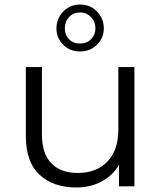

<svg xmlns="http://www.w3.org/2000/svg" viewBox="-20 -822 713 847"><path d="M316 5Q215 5 154.5 -51Q94 -107 94 -221V-526H165V-228Q165 -144 206.5 -101.5Q248 -59 323 -59Q406 -59 454 -109.5Q502 -160 502 -250V-526H573V0H505V-95Q478 -48 428.5 -21.5Q379 5 316 5ZM333 -595Q288 -595 258.5 -625Q229 -655 229 -697Q229 -740 259 -771Q289 -802 333 -802Q378 -802 408 -771Q438 -740 438 -697Q438 -655 408 -625Q378 -595 333 -595ZM333 -630Q363 -630 382 -649.5Q401 -669 401 -697Q401 -726 381.5 -746.5Q362 -767 333 -767Q304 -767 285 -747Q266 -727 266 -697Q266 -668 284.5 -649Q303 -630 333 -630Z"/></svg>

Font: Montserrat
Style: Regular
Weight: 400
Designer: Julieta Ulanovsky
Foundry: Julieta Ulanovsky
Version: Version 9.000; ttfautohint (v1.8.4.7-5d5b)